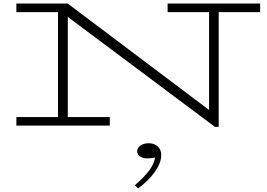

<svg xmlns="http://www.w3.org/2000/svg" viewBox="-20 -706 1499 1079"><path d="M1442 -638H1209V7H1188L361 -611V-48H597V0H72V-48H306V-638H72V-686H362V-685L1155 -88V-638H922V-686H1442ZM756 353 738 335Q791 289 818.5 252Q846 215 852 179Q829 184 807 184Q782 184 766.5 173Q751 162 751 144Q751 125 769 112Q787 99 816 99Q847 99 866.5 117Q886 135 886 166Q886 208 851.5 258Q817 308 756 353Z"/></svg>

Font: BioRhyme Expanded Light
Style: Regular
Weight: 300
Width: 7
Designer: Aoife Mooney
Foundry: Aoife Mooney Type
Version: Version 1.001